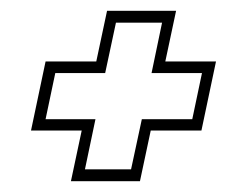

<svg xmlns="http://www.w3.org/2000/svg" viewBox="-20 -480 458 356"><path d="M111.5 -144 131.5 -238H37.5L64.5 -366H158.5L178.5 -460H306.5L286.5 -366H380.5L353.5 -238H259.5L239.5 -144ZM137.5 -166H223L243 -259H336.5L354.5 -344.5H261L280.5 -438H195L175 -344.5H82.5L64.5 -259H157Z"/></svg>

Font: Tourney Thin ExtraLight
Style: Italic
Weight: 250
Italic angle: -12°
Version: Version 1.015